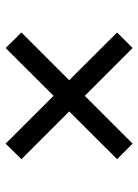

<svg xmlns="http://www.w3.org/2000/svg" viewBox="77 -632 499 694"><g transform="rotate(-90 327.0 -284.5)"><path d="M501 -55.2 99.1 -457 155.3 -514.2 557.1 -111.3ZM155.3 -55.2 99.1 -111.3 501 -514.2 557.1 -457Z"/></g></svg>

Font: Inter 18pt
Style: Regular
Weight: 400
Designer: Rasmus Andersson
Foundry: rsms
Version: Version 4.001;git-66647c0bb